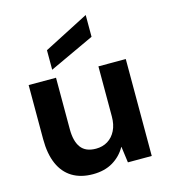

<svg xmlns="http://www.w3.org/2000/svg" viewBox="-114 -847 833 949"><g transform="rotate(-15 303.0 -372.5)"><path d="M245 12Q183 12 139.5 -14.5Q96 -41 73.5 -92.5Q51 -144 51 -219V-496H191V-232Q191 -171 215 -138.5Q239 -106 292 -106Q326 -106 352 -122Q378 -138 393 -168Q408 -198 408 -240V-496H548V0H426L415 -82H414Q390 -39 347.5 -13.5Q305 12 245 12ZM183 -539V-639L412 -757H413V-646Z"/></g></svg>

Font: DM Sans 28pt ExtraBold
Style: Regular
Weight: 800
Version: Version 4.004;gftools[0.9.30]